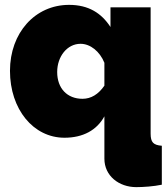

<svg xmlns="http://www.w3.org/2000/svg" viewBox="-20 -556 687 789"><path d="M245 10C321 10 378 -21 409 -78V96C409 167 469 213 540 213C569 213 612 210 645 203V43C610 40 599 29 599 -7V-526H434V-445C397 -502 344 -536 264 -536C124 -536 21 -421 21 -265C21 -107 117 10 245 10ZM319 -150C256 -150 215 -193 215 -260C215 -324 256 -376 311 -376C351 -376 390 -345 409 -298V-204C384 -168 354 -150 319 -150Z"/></svg>

Font: Raleway Black
Style: Regular
Weight: 900
Designer: Matt McInerney, Pablo Impallari, Rodrigo Fuenzalida
Foundry: Matt McInerney, Pablo Impallari, Rodrigo Fuenzalida
Version: Version 3.000g; ttfautohint (v1.5) -l 8 -r 28 -G 28 -x 14 -D